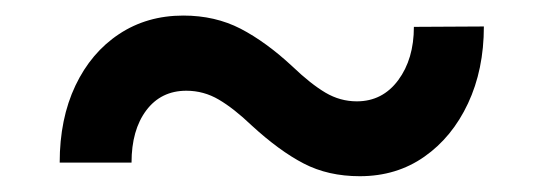

<svg xmlns="http://www.w3.org/2000/svg" viewBox="-20 -418 703 248"><path d="M514.6 -383.3 605 -383.8Q605 -328.1 584.5 -284.4Q564 -240.7 528.1 -215.6Q492.2 -190.4 444.8 -190.4Q403.8 -190.4 372.3 -206.8Q340.8 -223.1 304.7 -256.3Q282.2 -277.8 262.7 -289.3Q243.2 -300.8 220.7 -300.8Q188 -300.8 168.9 -275.4Q149.9 -250 149.9 -208H57.1Q57.1 -264.6 77.4 -307.4Q97.7 -350.1 133.8 -374Q169.9 -397.9 216.8 -397.9Q257.8 -397.9 290.8 -380.9Q323.7 -363.8 357.9 -332Q381.3 -309.6 400.4 -298.3Q419.4 -287.1 440.9 -287.1Q474.1 -287.1 494.4 -314.5Q514.6 -341.8 514.6 -383.3Z"/></svg>

Font: Vazirmatn RD UI Medium
Style: Regular
Weight: 500
Designer: Saber Rastikerdar
Foundry: Saber Rastikerdar
Version: Version 33.003